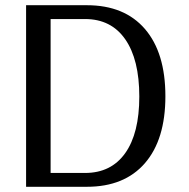

<svg xmlns="http://www.w3.org/2000/svg" viewBox="-20 -716 723 736"><path d="M306 -53Q406 -53 460 -129Q514 -205 514 -346Q514 -488 460 -565.5Q406 -643 306 -643H174V-53ZM80 0V-696H313Q457 -696 535.5 -605Q614 -514 614 -347Q614 -181 535.5 -90.5Q457 0 313 0Z"/></svg>

Font: RIT Lekha
Style: Regular
Weight: 400
Designer: Rahul Radhakrishnan
Version: 1.0